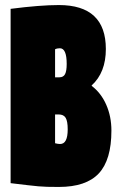

<svg xmlns="http://www.w3.org/2000/svg" viewBox="-20 -730 467 760"><path d="M22 -5V-695Q139 -710 213 -710Q399 -710 399 -536Q399 -443 343 -392V-390Q380 -362 400.5 -315.5Q421 -269 421 -213Q421 -97 371 -43.5Q321 10 213 10Q185 10 167 9.5Q149 9 132 7.5Q115 6 89.5 3Q64 0 22 -5ZM198 -424H215Q231 -424 237.5 -436.5Q244 -449 244 -477Q244 -539 217 -539Q206 -539 198 -535ZM198 -163Q209 -160 218 -160Q248 -160 248 -218Q248 -250 240 -263.5Q232 -277 212 -277H198Z"/></svg>

Font: Georama ExtraCondensed Black
Style: Regular
Weight: 900
Width: 2
Designer: Jean-Baptiste Levee
Foundry: Production Type
Version: Version 1.000